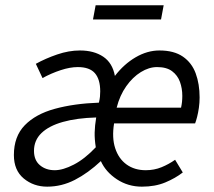

<svg xmlns="http://www.w3.org/2000/svg" viewBox="-20 -687 801 719"><path d="M156.8 12Q105.9 12 68.9 -18.6Q32 -49.3 32 -106.3Q32 -176 72.7 -217.9Q113.4 -259.8 185.3 -279.5Q257.1 -299.2 350.4 -302.6Q353.5 -315.8 354.4 -325.4Q355.3 -334.9 355.3 -345Q355.3 -389.8 335.5 -412.8Q315.6 -435.8 271.4 -435.8Q242.3 -435.8 207.4 -424.3Q172.5 -412.9 139.2 -394.7L114.2 -448Q150.3 -468 194 -483Q237.7 -498 279.5 -498Q331.7 -498 366.4 -474.8Q401.2 -451.6 410.3 -402.7Q444.1 -446.9 487.8 -472.4Q531.5 -498 577 -498Q631.6 -498 665 -474.9Q698.3 -451.9 712.9 -412.1Q727.5 -372.2 727.5 -322Q727.5 -302.3 724.8 -283.5Q722.1 -264.7 718.2 -249.5Q714.3 -234.2 710.6 -224.8H407.2Q398.5 -171.1 411.4 -131.9Q424.2 -92.6 453.9 -71.1Q483.7 -49.6 525.7 -49.6Q557.5 -49.6 584.9 -60.8Q612.4 -72.1 635.7 -88.7L664.5 -41.2Q636.8 -19.6 598.9 -3.8Q560.9 12 511.4 12Q459.4 12 417.6 -15.6Q375.8 -43.3 357.7 -83.7Q309.8 -38.9 260.3 -13.4Q210.8 12 156.8 12ZM184.9 -49.6Q215.9 -49.6 256.4 -70.6Q297 -91.5 338.7 -135.5Q333.9 -165.8 334.5 -191.1Q335.1 -216.3 340.2 -247.1Q267.8 -245.1 215.5 -230.4Q163.2 -215.7 135.2 -188.6Q107.3 -161.6 107.3 -122.1Q107.3 -87.1 129.4 -68.4Q151.6 -49.6 184.9 -49.6ZM416.9 -283.9H658Q660.4 -294.7 661.6 -305.5Q662.7 -316.3 662.7 -328Q662.7 -355.9 653.9 -380.4Q645 -405 624.4 -420.4Q603.9 -435.8 568.2 -435.8Q537.8 -435.8 507.4 -417Q477 -398.3 452.8 -364.1Q428.6 -329.9 416.9 -283.9ZM328.2 -614 338.1 -667.2H592.9L583 -614Z"/></svg>

Font: Source Sans Variable
Style: Italic
Weight: 200
Italic angle: -11°
Designer: Paul D. Hunt
Foundry: Adobe Systems Incorporated
Version: Version 3.006;hotconv 1.0.111;makeotfexe 2.5.65597